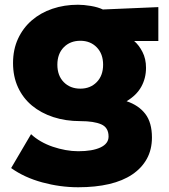

<svg xmlns="http://www.w3.org/2000/svg" viewBox="-20 -510 713 810"><path d="M319 1Q257 1 205 -16Q153 -33 115 -64.5Q77 -96 56 -141.5Q35 -187 35 -244Q35 -301 56 -346.5Q77 -392 114 -424Q151 -456 201 -473Q251 -490 309 -490Q333 -490 363 -485Q393 -480 414 -470L648 -480V-337H546Q566 -320 581 -291Q596 -262 596 -224Q596 -180 576 -144Q556 -108 514 -83Q565 -66 593 -29.5Q621 7 621 70Q621 121 599.5 160Q578 199 538 226Q498 253 440.5 266.5Q383 280 310 280Q234 280 158.5 259.5Q83 239 27 199L111 56Q129 73 152.5 86.5Q176 100 202.5 109Q229 118 256.5 123Q284 128 310 128Q370 128 404 112Q438 96 438 66Q438 28 407 14.5Q376 1 319 1ZM222 -237Q222 -191 249 -163.5Q276 -136 319 -136Q361 -136 388 -163.5Q415 -191 415 -237Q415 -283 388 -310.5Q361 -338 319 -338Q276 -338 249 -310.5Q222 -283 222 -237Z"/></svg>

Font: OA Gothic ExtraBold
Style: Regular
Weight: 800
Designer: Choi Chi-young, Lee Jaesang, Lee Juhyun, Han Dohee
Foundry: DDUNGSANG CORP.
Version: Version 1.000;Build 20210203